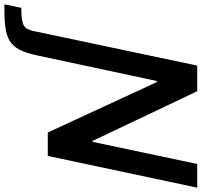

<svg xmlns="http://www.w3.org/2000/svg" viewBox="-136 -686 928 884"><g transform="rotate(90 328.0 -244.0)"><path d="M-78 122 -94 200C66 200 112 188 142 45L259 -502H264L496 0H604L750 -688H641L539 -206H535L306 -688H188L29 65C19 108 9 122 -78 122Z"/></g></svg>

Font: Saira UNSAM Medium Italic
Style: Regular
Weight: 500
Italic angle: -12°
Designer: Hector Gatti with collaboration of the Omnibus-Type team
Foundry: Omnibus-Type
Version: Version 0.072;PS 000.072;hotconv 1.0.88;makeotf.lib2.5.64775